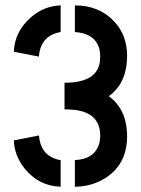

<svg xmlns="http://www.w3.org/2000/svg" viewBox="-20 -704 532 725"><path d="M262.7 1V-99.6Q333 -102.5 352.5 -155.3Q358.4 -171.9 358.4 -191.4Q358.4 -268.6 280.3 -286.1Q254.9 -291 223.6 -291V-391.6Q348.6 -391.6 357.4 -473.6Q358.4 -482.4 358.4 -490.2Q358.4 -559.6 293.9 -578.1Q278.3 -582 262.7 -583V-683.6Q354.5 -683.6 411.1 -623Q460 -571.3 460 -492.2Q459 -388.7 390.6 -340.8Q459 -292 460 -190.4Q460 -78.1 369.1 -26.4Q320.3 1 262.7 1ZM32.2 -173.8 127 -192.4Q132.8 -122.1 191.4 -103.5Q202.1 -99.6 209 -99.6V1Q127 -1 72.3 -68.4Q34.2 -117.2 32.2 -173.8ZM32.2 -508.8Q35.2 -584 95.7 -637.7Q145.5 -681.6 209 -683.6V-583Q134.8 -570.3 127 -493.2Q127 -491.2 127 -490.2Z"/></svg>

Font: Post No Bills Jaffna
Style: Bold
Weight: 700
Designer: Kosala Senevirathne, Siva Puranthara, Lasantha Premarathna, Tharique Azeez
Foundry: Mooniak
Version: Version 1.220 ; ttfautohint (v1.6)